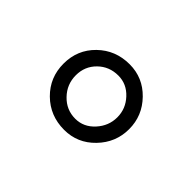

<svg xmlns="http://www.w3.org/2000/svg" viewBox="-53 -763 387 387"><g transform="rotate(45 140.0 -569.5)"><path d="M143.1 -663.1Q181.2 -663.1 208 -635.5Q234.9 -607.9 234.9 -569.8Q234.9 -531.7 208 -503.9Q181.2 -476.1 143.1 -476.1Q103 -476.1 75.4 -503.2Q47.9 -530.3 47.9 -569.8Q47.9 -609.4 75.4 -636.2Q103 -663.1 143.1 -663.1ZM82 -570.8Q82 -544.9 99.9 -526.4Q117.7 -507.8 143.1 -507.8Q167 -507.8 184.1 -526.6Q201.2 -545.4 201.2 -569.8Q201.2 -594.2 184.1 -612.5Q167 -630.9 143.1 -630.9Q117.2 -630.9 99.6 -613.5Q82 -596.2 82 -570.8Z"/></g></svg>

Font: Dihjauti S
Style: Regular
Weight: 400
Designer: T. Christopher White
Version: Version 3.0.0